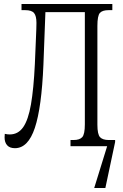

<svg xmlns="http://www.w3.org/2000/svg" viewBox="-20 -734 618 964"><path d="M55 10Q29 10 16 -4.5Q3 -19 3 -44Q3 -51 4 -62Q17 -59 29 -59Q71 -59 96.5 -95.5Q122 -132 135.5 -210Q149 -288 155 -412Q158 -489 160.5 -542.5Q163 -596 163 -619Q163 -654 151 -668.5Q139 -683 107 -683H88V-714H544V-683H525Q494 -683 481.5 -669Q469 -655 469 -604V-108Q469 -59 482.5 -45Q496 -31 526 -31H558V-21L509 210H453L518 0H334V-31H349Q380 -31 393 -45.5Q406 -60 406 -110V-673H208L198 -409Q189 -194 155 -92Q121 10 55 10Z"/></svg>

Font: Noto Serif ExtraCondensed Light
Style: Regular
Weight: 300
Width: 2
Designer: Monotype Design Team
Foundry: Monotype Imaging Inc.
Version: Version 2.014; ttfautohint (v1.8.4.7-5d5b)